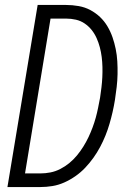

<svg xmlns="http://www.w3.org/2000/svg" viewBox="-20 -755 540 775"><path d="M10 0 132 -735H246Q272 -735 297.5 -730.5Q323 -726 344.5 -714.5Q366 -703 383.5 -686.5Q401 -670 413.5 -649Q426 -628 434 -605Q442 -582 447 -557.5Q452 -533 453.5 -507.5Q455 -482 454.5 -456Q454 -430 451 -404Q448 -378 444 -352Q440 -327 434.5 -303Q429 -279 422 -255Q415 -231 405.5 -207.5Q396 -184 384 -161.5Q372 -139 357 -118Q342 -97 324 -78Q306 -59 284.5 -44Q263 -29 239.5 -18.5Q216 -8 191.5 -4Q167 0 143 0ZM81 -55H143Q163 -55 183.5 -59Q204 -63 223.5 -73Q243 -83 260 -97Q277 -111 291 -128Q305 -145 316.5 -163.5Q328 -182 337 -201Q346 -220 353.5 -240Q361 -260 366.5 -280Q372 -300 376 -320Q380 -340 384 -361Q387 -381 389.5 -402Q392 -423 393 -443.5Q394 -464 393.5 -484.5Q393 -505 390.5 -525Q388 -545 383 -564Q378 -583 370 -601Q362 -619 350 -634Q338 -649 322 -660Q306 -671 286.5 -675.5Q267 -680 246 -680H184Z"/></svg>

Font: Iosevka SS04 Light Oblique
Style: Regular
Weight: 300
Italic angle: -9°
Monospace: yes
Designer: Belleve Invis
Foundry: Belleve Invis
Version: Version 19.0.0; ttfautohint (v1.8.4)